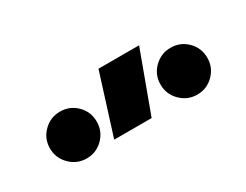

<svg xmlns="http://www.w3.org/2000/svg" viewBox="-36 -956 658 514"><g transform="rotate(-30 293.0 -699.0)"><path d="M214.4 -609.4 272.9 -794.9H398.4L330.1 -609.4ZM467.8 -602.5Q438 -602.5 416.7 -623.8Q395.5 -645 395.5 -674.8Q395.5 -705.1 416.7 -726.1Q438 -747.1 467.8 -747.1Q498 -747.1 519 -726.1Q540 -705.1 540 -674.8Q540 -645 519 -623.8Q498 -602.5 467.8 -602.5ZM126 -602.5Q96.2 -602.5 75 -623.8Q53.7 -645 53.7 -674.8Q53.7 -705.1 75 -726.1Q96.2 -747.1 126 -747.1Q156.2 -747.1 177.2 -726.1Q198.2 -705.1 198.2 -674.8Q198.2 -645 177.2 -623.8Q156.2 -602.5 126 -602.5Z"/></g></svg>

Font: CaskaydiaCove NF SemiBold
Style: Regular
Weight: 600
Designer: Aaron Bell
Foundry: Saja Typeworks
Version: Version 2111.001; VTT 6.35;Nerd Fonts 3.2.1